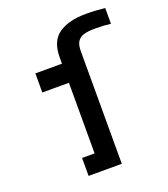

<svg xmlns="http://www.w3.org/2000/svg" viewBox="-147 -918 893 1021"><g transform="rotate(-20 300.0 -407.0)"><path d="M177.5 -101.5H248.5V-501H98V-609H248.5V-644.5Q248.5 -737 304.5 -775.8Q360.5 -814.5 458 -814.5Q490.5 -814.5 511 -813.2Q531.5 -812 566 -808.5V-719.5Q526 -724.5 478 -724.5Q438 -724.5 414 -717.5Q390 -710.5 377.8 -691.8Q365.5 -673 365.5 -638.5V0H177.5Z"/></g></svg>

Font: JuliaMono ExtraBold
Style: Regular
Weight: 800
Monospace: yes
Designer: cormullion
Foundry: corm
Version: Version 0.055; ttfautohint (v1.8.4)